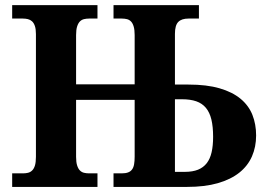

<svg xmlns="http://www.w3.org/2000/svg" viewBox="-20 -734 1056 754"><path d="M761.2 -713.9V-661.1H720.2Q692.9 -661.1 679.9 -647.7Q667 -634.3 667 -601.1V-401.9H720.2Q792 -401.9 842.3 -387.2Q892.6 -372.6 924.6 -346.2Q956.5 -319.8 971.2 -283Q985.8 -246.1 985.8 -202.1Q985.8 -157.2 969.5 -119.9Q953.1 -82.5 919.7 -55.9Q886.2 -29.3 835.2 -14.6Q784.2 0 714.8 0H425.8V-53.2H458Q473.1 -53.2 482.9 -56.9Q492.7 -60.5 498.5 -68.4Q504.4 -76.2 506.6 -88.9Q508.8 -101.6 508.8 -119.1V-341.8H278.8V-118.2Q278.8 -96.7 283 -84Q287.1 -71.3 293.9 -64.5Q300.8 -57.6 310.1 -55.4Q319.3 -53.2 330.1 -53.2H362.8V0H27.8V-53.2H69.8Q80.6 -53.2 89.8 -55.4Q99.1 -57.6 106.2 -64.5Q113.3 -71.3 117.2 -84Q121.1 -96.7 121.1 -118.2V-600.1Q121.1 -620.1 116.9 -632.1Q112.8 -644 105.7 -650.4Q98.6 -656.7 89.4 -658.9Q80.1 -661.1 69.8 -661.1H27.8V-713.9H362.8V-661.1H330.1Q319.3 -661.1 310.1 -658.9Q300.8 -656.7 293.9 -649.9Q287.1 -643.1 283 -630.4Q278.8 -617.7 278.8 -596.2V-402.8H508.8V-596.2Q508.8 -616.7 505.1 -629.4Q501.5 -642.1 494.9 -649.2Q488.3 -656.2 479 -658.7Q469.7 -661.1 458 -661.1H425.8V-713.9ZM667 -59.1H706.1Q736.3 -59.1 757.6 -67.6Q778.8 -76.2 792 -93.3Q805.2 -110.4 811 -136.2Q816.9 -162.1 816.9 -196.8Q816.9 -236.8 810.1 -264.9Q803.2 -293 788.6 -310.5Q773.9 -328.1 750.7 -336.2Q727.5 -344.2 694.8 -344.2H667Z"/></svg>

Font: Droids
Style: b
Weight: 700
Foundry: Ascender Corporation
Version: Version 1.00 build 113